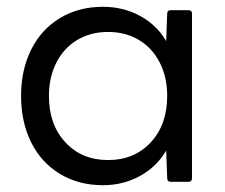

<svg xmlns="http://www.w3.org/2000/svg" viewBox="-20 -535 663 565"><path d="M42 -253Q42 -329 71.5 -388.5Q101 -448 156 -481.5Q211 -515 283 -515Q343 -515 392.5 -488Q442 -461 469 -414L472 -495Q472 -505 483 -505H535Q545 -505 545 -495V-11Q545 0 535 0H483Q472 0 472 -11L469 -92Q442 -45 392.5 -17.5Q343 10 283 10Q211 10 156 -23.5Q101 -57 71.5 -116.5Q42 -176 42 -253ZM472 -253Q472 -308 450 -351Q428 -394 388.5 -417.5Q349 -441 298 -441Q247 -441 207.5 -417.5Q168 -394 146 -351Q124 -308 124 -253Q124 -168 172.5 -116Q221 -64 298 -64Q375 -64 423.5 -116Q472 -168 472 -253Z"/></svg>

Font: LINE Seed Sans TH App
Style: Regular
Weight: 400
Designer: Dalton Maag Ltd | Thai characters by Cadson Demak Co.,Ltd.
Foundry: Dalton Maag Ltd
Version: Version 1.003